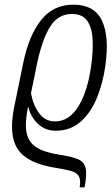

<svg xmlns="http://www.w3.org/2000/svg" viewBox="-20 -564 482 824"><path d="M295 -544Q385 -544 417.5 -475.5Q450 -407 432 -281Q422 -209 396.5 -145.5Q371 -82 327 -42.5Q283 -3 219 -3Q186 -3 162 -18Q138 -33 122.5 -56.5Q107 -80 102 -104H100Q86 -36 94 5Q102 46 135 67.5Q168 89 230 99Q283 107 311.5 118Q340 129 347 156Q354 183 343 240H322Q327 208 318.5 192.5Q310 177 285.5 170Q261 163 217 156Q97 137 56.5 76.5Q16 16 41 -105L80 -295Q104 -412 156.5 -478Q209 -544 295 -544ZM289 -504Q229 -504 195 -449.5Q161 -395 139 -291L113 -164Q122 -113 148 -78Q174 -43 216 -43Q277 -43 316.5 -107.5Q356 -172 371 -280Q380 -344 377.5 -394.5Q375 -445 354.5 -474.5Q334 -504 289 -504Z"/></svg>

Font: Noto Serif ExtraCondensed Light
Style: Italic
Weight: 300
Width: 2
Italic angle: -12°
Designer: Monotype Design Team
Foundry: Monotype Imaging Inc.
Version: Version 2.014; ttfautohint (v1.8.4.7-5d5b)